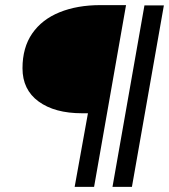

<svg xmlns="http://www.w3.org/2000/svg" viewBox="-20 -731 661 751"><path d="M68 -464Q68 -545 106 -600Q144 -655 213 -683Q282 -711 373 -711H473L348 0H272L324 -288H301Q194 -288 131 -334Q68 -380 68 -464ZM545 -710H621L496 0H420Z"/></svg>

Font: Livvic
Style: Italic
Weight: 400
Italic angle: -10°
Designer: Jacques Le Bailly, Baron von Fonthausen
Version: Version 1.001; ttfautohint (v1.8.2)